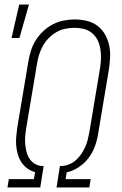

<svg xmlns="http://www.w3.org/2000/svg" viewBox="-20 -829 540 849"><path d="M13 0 19 -37H130L135 -68Q116 -73 100.5 -84.5Q85 -96 74.5 -112Q64 -128 58.5 -147.5Q53 -167 51.5 -187Q50 -207 52 -227.5Q54 -248 57 -269L105 -555Q109 -580 116.5 -604Q124 -628 137.5 -650Q151 -672 170.5 -690.5Q190 -709 213 -721Q236 -733 261 -738Q286 -743 310 -743Q337 -743 363 -737Q389 -731 409.5 -716Q430 -701 443 -679Q456 -657 462 -631.5Q468 -606 467 -579Q466 -552 462 -525L414 -238Q410 -211 400 -183Q390 -155 372 -131Q354 -107 328.5 -90Q303 -73 275 -67L270 -37H381L375 0H230L245 -95H254Q271 -96 287.5 -103Q304 -110 317 -122Q330 -134 340 -149Q350 -164 357 -179.5Q364 -195 368 -211.5Q372 -228 375 -244L423 -531Q426 -552 426.5 -573Q427 -594 423.5 -614.5Q420 -635 411 -652.5Q402 -670 386.5 -683Q371 -696 351 -701Q331 -706 310 -706Q290 -706 269.5 -702Q249 -698 230.5 -687.5Q212 -677 196.5 -661.5Q181 -646 170.5 -627.5Q160 -609 153.5 -589Q147 -569 144 -549L96 -263Q93 -245 91.5 -227.5Q90 -210 91.5 -192.5Q93 -175 97 -158.5Q101 -142 110 -128Q119 -114 133.5 -105Q148 -96 165 -95H173L158 0ZM31 -661 65 -809H108L66 -661Z"/></svg>

Font: Iosevka Term Curly XLt Obl
Style: Regular
Weight: 200
Italic angle: -9°
Designer: Belleve Invis
Foundry: Belleve Invis
Version: Version 32.3.0